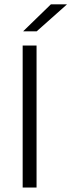

<svg xmlns="http://www.w3.org/2000/svg" viewBox="-20 -844 320 864"><path d="M144.5 0H82V-639H144.5ZM209 -824.5H280.5V-823.5L145 -703H85V-704Z"/></svg>

Font: Anek Odia Light
Style: Regular
Weight: 300
Designer: Yesha Goshar & Mahesh Sahu (Odia), Yesha Goshar (Latin)
Foundry: Ek Type
Version: Version 1.003